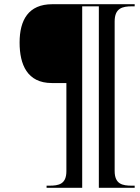

<svg xmlns="http://www.w3.org/2000/svg" viewBox="-20 -780 665 911"><path d="M201 111H370V-750H449V111H619V101H606C561 101 524 94 524 31V-678C524 -741 560 -750 606 -750H619V-760H228C115 -760 73 -685 73 -578C73 -474 109 -386 226 -386H295V32C295 94 259 101 214 101H201Z"/></svg>

Font: Noto Serif Display SemiCondensed ExtraBold
Style: Italic
Weight: 800
Width: 4
Italic angle: -12°
Designer: Monotype Design Team
Foundry: Monotype Imaging Inc.
Version: Version 2.009